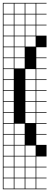

<svg xmlns="http://www.w3.org/2000/svg" viewBox="-20 -1025 348 1352"><path d="M0 307.7V-1004.8H307.7V-1000H235.6V-927.9H307.7V-923.1H235.6V-851H307.7V-846.2H235.6V-774H307.7V-692.3H235.6V-620.2H307.7V-615.4H235.6V-543.3H307.7V-538.5H235.6V-466.3H307.7V-461.5H235.6V-389.4H307.7V-384.6H235.6V-312.5H307.7V-307.7H235.6V-235.6H307.7V-230.8H235.6V-158.7H307.7V-153.8H235.6V-81.7H307.7V-76.9H235.6V-4.8H307.7V76.9H235.6V149H307.7V153.8H235.6V226H307.7V230.8H235.6V302.9H307.7V307.7ZM158.7 -927.9H230.8V-1000H158.7ZM81.7 -927.9H153.8V-1000H81.7ZM4.8 -927.9H76.9V-1000H4.8ZM158.7 -851H230.8V-923.1H158.7ZM81.7 -851H153.8V-923.1H81.7ZM4.8 -851H76.9V-923.1H4.8ZM158.7 -774H230.8V-846.2H158.7ZM81.7 -774H153.8V-846.2H81.7ZM4.8 -774H76.9V-846.2H4.8ZM230.8 -769.2H158.7V-697.1H230.8ZM81.7 -697.1H153.8V-769.2H81.7ZM4.8 -697.1H76.9V-769.2H4.8ZM4.8 -620.2H76.9V-692.3H4.8ZM81.7 -620.2H153.8V-692.3H81.7ZM4.8 -543.3H76.9V-615.4H4.8ZM81.7 -543.3H153.8V-615.4H81.7ZM4.8 -466.3H76.9V-538.5H4.8ZM158.7 -466.3H230.8V-538.5H158.7ZM4.8 -389.4H76.9V-461.5H4.8ZM158.7 -389.4H230.8V-461.5H158.7ZM4.8 -312.5H76.9V-384.6H4.8ZM158.7 -312.5H230.8V-384.6H158.7ZM158.7 -235.6H230.8V-307.7H158.7ZM4.8 -235.6H76.9V-307.7H4.8ZM4.8 -158.7H76.9V-230.8H4.8ZM158.7 -158.7H230.8V-230.8H158.7ZM81.7 -81.7H153.8V-153.8H81.7ZM4.8 -81.7H76.9V-153.8H4.8ZM81.7 -4.8H153.8V-76.9H81.7ZM4.8 -4.8H76.9V-76.9H4.8ZM81.7 72.1H153.8V0H81.7ZM4.8 72.1H76.9V0H4.8ZM158.7 72.1H230.8V0H158.7ZM4.8 149H76.9V76.9H4.8ZM158.7 149H230.8V76.9H158.7ZM81.7 149H153.8V76.9H81.7ZM81.7 226H153.8V153.8H81.7ZM158.7 226H230.8V153.8H158.7ZM4.8 226H76.9V153.8H4.8ZM81.7 302.9H153.8V230.8H81.7ZM158.7 302.9H230.8V230.8H158.7ZM4.8 302.9H76.9V230.8H4.8Z"/></svg>

Font: Jacquarda Bastarda 9 Charted
Style: Regular
Weight: 400
Designer: Sarah Cadigan-Fried
Version: Version 1.000; ttfautohint (v1.8.4.7-5d5b)